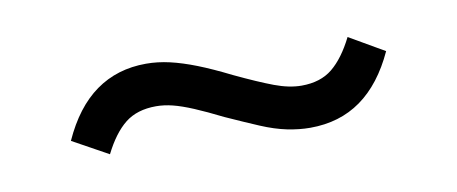

<svg xmlns="http://www.w3.org/2000/svg" viewBox="-31 -440 733 308"><g transform="rotate(-10 335.5 -286.5)"><path d="M456 -213Q438 -213 418.5 -217Q399 -221 376.5 -230.5Q354 -240 323 -254Q297 -267 278 -275Q259 -283 245 -286.5Q231 -290 218 -290Q187 -290 167.5 -274.5Q148 -259 132 -227L74 -259Q97 -310 132 -335Q167 -360 214 -360Q233 -360 252.5 -355.5Q272 -351 295 -342Q318 -333 348 -318Q386 -300 410 -291Q434 -282 454 -282Q485 -282 504.5 -298Q524 -314 540 -346L597 -313Q574 -263 539 -238Q504 -213 456 -213Z"/></g></svg>

Font: Nunito Sans 10pt SemiExpanded Medium
Style: Regular
Weight: 500
Width: 6
Designer: Vernon Adams
Foundry: Vernon Adams
Version: Version 3.101;gftools[0.9.27]